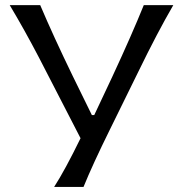

<svg xmlns="http://www.w3.org/2000/svg" viewBox="-20 -733 717 753"><path d="M307.6 0H192.4Q234.9 -65.9 295.9 -190.9L132.8 -507.3Q75.7 -616.7 18.1 -712.9H137.7Q189.5 -590.8 265.1 -435.1L340.3 -281.7H349.6L420.4 -432.1Q497.1 -597.2 543.9 -712.9H659.7Q597.2 -605.5 522 -450.7L411.1 -225.1Q343.3 -87.9 307.6 0Z"/></svg>

Font: Commissioner Flair
Style: Regular
Weight: 400
Designer: Kostas Bartsokas
Foundry: Kostas Bartsokas
Version: Version 1.000